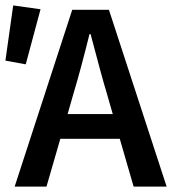

<svg xmlns="http://www.w3.org/2000/svg" viewBox="-20 -690 636 710"><path d="M0 -465.8 28.8 -669.9 129.9 -655.8 75.2 -452.1ZM34.2 0 247.1 -653.8H382.8L596.2 0H474.1L422.9 -176.8H203.1L151.9 0ZM252.9 -348.1 230 -268.1H397L374 -348.1Q358.9 -397 314.9 -564H311Q277.8 -430.2 252.9 -348.1Z"/></svg>

Font: SourceSansPro-Semibold
Style: Regular
Weight: 600
Designer: Paul D. Hunt
Foundry: Adobe Systems Incorporated
Version: Version 2.020;PS 2.0;hotconv 1.0.86;makeotf.lib2.5.63406